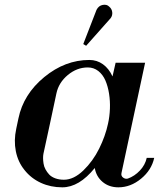

<svg xmlns="http://www.w3.org/2000/svg" viewBox="-20 -782 707 814"><path d="M244.1 12.2Q194.8 12.2 153.3 -6.8Q111.8 -25.9 84 -61Q56.2 -95.2 47.1 -140.9Q38.1 -186.5 48.8 -235.8L58.1 -279.8Q79.1 -382.3 167.5 -455.1Q255.9 -527.8 358.9 -527.8Q391.1 -527.8 416.5 -509.5Q441.9 -491.2 457 -458L470.2 -516.1H595.2L495.1 -48.8Q492.2 -36.6 501.7 -29.3Q511.2 -22 522 -24.9Q550.8 -35.2 573.2 -59.1Q595.7 -83 602.1 -112.8H633.8Q622.6 -61 578.1 -24.4Q533.7 12.2 481.9 12.2Q442.4 12.2 415 -10.7Q387.7 -33.7 381.8 -69.8Q315.4 12.2 244.1 12.2ZM164.1 -129.9Q162.6 -122.1 162.6 -111.8Q162.6 -101.6 164.6 -88.6Q166.5 -75.7 172.9 -64Q179.2 -52.2 188.5 -42.2Q197.8 -32.2 214.1 -26.1Q230.5 -20 251 -20Q292.5 -20 333.3 -59.3Q374 -98.6 400.4 -151.9Q426.8 -205.1 438 -257.8Q444.8 -288.1 446 -320.8Q447.3 -353.5 442.4 -384.8Q437.5 -416 426.8 -440.9Q416 -465.8 396.7 -481Q377.4 -496.1 352.1 -496.1Q306.2 -496.1 267.6 -464.1Q229 -432.1 219.2 -386.2Q210.9 -347.7 191.9 -258.1Q172.9 -168.5 164.1 -129.9ZM333 -595.2 389.2 -740.2Q398.4 -758.3 415.8 -761.2Q433.1 -764.2 442.9 -753.9Q454.1 -744.6 455.8 -730.5Q457.5 -716.3 449.2 -705.1L345.2 -587.9Z"/></svg>

Font: Fin Serif Display
Style: Italic
Weight: 400
Italic angle: -12°
Designer: J. Blake Harris
Version: Version 1.006;FEAKit 1.0